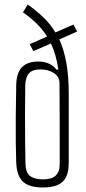

<svg xmlns="http://www.w3.org/2000/svg" viewBox="-20 -825 381 852"><path d="M171 7Q109.5 7 82 -18.8Q54.5 -44.5 52 -103Q50.5 -144.5 50 -196.2Q49.5 -248 50 -310.8Q50.5 -373.5 52 -448Q53 -501.5 77.5 -526.8Q102 -552 150 -552Q176.5 -552 198.5 -542Q220.5 -532 230 -516H239Q234 -550.5 225.8 -579.2Q217.5 -608 206 -632L128 -598L112 -629L189 -663Q168 -696 141.2 -721.8Q114.5 -747.5 82 -770L103 -805Q141.5 -777.5 172.5 -748Q203.5 -718.5 226 -681L306 -716L322 -685L243 -650Q263.5 -606 274.2 -547Q285 -488 285 -406Q285 -355 285 -304.2Q285 -253.5 285 -202.8Q285 -152 285 -101Q285 -63 273.2 -39.2Q261.5 -15.5 236.2 -4.2Q211 7 171 7ZM171 -29Q208.5 -29 226.8 -45.5Q245 -62 245 -98Q245 -150 245 -201.8Q245 -253.5 244.8 -314.5Q244.5 -375.5 244 -456Q244 -485.5 218.5 -501.2Q193 -517 159 -517Q124 -517 108.5 -499.5Q93 -482 92 -445Q91 -379.5 91 -316.2Q91 -253 91.5 -197.2Q92 -141.5 93 -99Q94 -58.5 113.8 -43.8Q133.5 -29 171 -29Z"/></svg>

Font: Big Shoulders Text Thin Thin
Style: Regular
Weight: 250
Version: Version 2.002